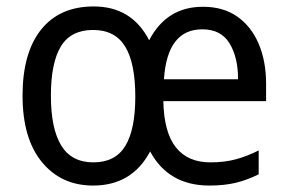

<svg xmlns="http://www.w3.org/2000/svg" viewBox="-20 -566 894 596"><path d="M610 -545Q673 -545 716.5 -514.5Q760 -484 783 -430Q806 -376 806 -306V-252H487Q489 -155 526 -108.5Q563 -62 633 -62Q677 -62 712 -71.5Q747 -81 783 -99V-25Q747 -7 711.5 1.5Q676 10 630 10Q503 10 446 -96Q390 10 269 10Q170 10 110 -63Q50 -136 50 -269Q50 -402 107.5 -474Q165 -546 271 -546Q389 -546 443 -441Q497 -545 610 -545ZM608 -475Q499 -475 489 -320H719Q719 -388 692.5 -431.5Q666 -475 608 -475ZM269 -473Q200 -473 169 -422Q138 -371 138 -269Q138 -167 170 -114.5Q202 -62 270 -62Q338 -62 369 -113Q400 -164 400 -266Q400 -370 368.5 -421.5Q337 -473 269 -473Z"/></svg>

Font: Noto Sans Gurmukhi UI SemiCondensed
Style: Regular
Weight: 400
Width: 4
Designer: Jelle Bosma - Monotype Design Team
Foundry: Monotype Imaging Inc.
Version: Version 2.004; ttfautohint (v1.8.4.7-5d5b)